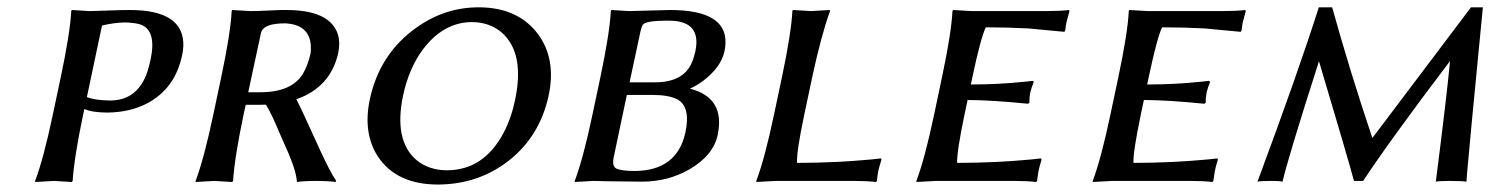

<svg xmlns="http://www.w3.org/2000/svg" viewBox="-20 -490 4044 520"><path d="M256.3 -420.9 215.3 -227.1Q236.8 -218.3 278.3 -217.8Q351.6 -217.8 378.4 -293.5Q383.8 -309.6 387.7 -328.1Q405.3 -409.7 358.4 -424.3Q342.8 -428.7 318.4 -429.2Q288.6 -428.7 256.3 -420.9ZM205.1 -179.2Q180.7 -63 176.8 0L174.3 2.9Q172.4 2.9 126 0L75.2 2.9V0Q98.1 -61 123 -179.2L144.5 -280.8Q169.9 -400.4 172.9 -460L174.3 -462.9Q176.3 -462.9 222.7 -460Q236.3 -460 270.5 -461.4Q311.5 -462.9 331.5 -462.9Q478.5 -462.9 476.6 -366.2Q476.1 -353 473.1 -339.8Q454.1 -250 378.4 -210Q331.5 -185.5 269.5 -185.1Q229 -185.5 208.5 -194.8Z M821.3 -346.2Q829.1 -422.9 752.4 -426.8Q696.8 -426.8 688 -404.3Q686.5 -400.4 686 -397L652.3 -240.2H685.5Q769.5 -240.2 800.3 -290Q814 -313 821.3 -346.2ZM700.2 -206.5Q691.4 -206.1 682.1 -206.1H645.5L639.6 -179.2Q615.2 -63 611.3 0L608.9 2.9Q606.9 2.9 560.5 0L509.8 2.9V0Q532.7 -61 557.6 -179.2L579.1 -280.8Q604.5 -400.4 607.4 -460L608.9 -462.9Q610.8 -462.9 658.2 -460Q679.2 -460 717.3 -461.9Q745.1 -463.4 755.9 -462.9Q873 -462.9 895 -397.5Q901.9 -374 896 -346.2Q875 -253.4 782.7 -221.2Q793 -202.1 849.1 -78.6Q873 -26.4 890.6 0L888.2 2.9Q868.7 0 839.4 0Q802.2 0 784.2 2.9Q782.7 -29.3 750.5 -99.1Q745.1 -110.8 735.4 -133.8Q713.9 -185.1 700.2 -206.5Z M1258.8 -430.2Q1180.7 -430.2 1124.5 -355Q1087.4 -304.2 1071.8 -231.9Q1045.9 -108.9 1108.4 -56.2Q1141.1 -29.3 1189.9 -28.8Q1290.5 -28.8 1344.2 -130.9Q1364.7 -169.9 1375 -219.2Q1401.9 -346.2 1338.9 -401.9Q1306.2 -429.7 1258.8 -430.2ZM1466.3 -232.9Q1440.9 -113.3 1345.2 -45.4Q1267.1 9.3 1166.5 9.8Q1052.2 9.8 1002 -68.4Q962.9 -131.3 981.4 -220.2Q1007.8 -344.7 1108.9 -416Q1185.5 -470.2 1276.4 -470.2Q1383.3 -470.2 1438 -396.5Q1486.3 -329.6 1466.3 -232.9Z M1714.8 -405.8 1685.1 -267.1H1754.4Q1829.6 -267.1 1853 -318.8Q1859.4 -333.5 1863.3 -351.1Q1879.4 -428.2 1803.7 -433.6Q1795.9 -434.1 1787.6 -434.1Q1729.5 -434.1 1721.2 -423.3Q1717.3 -417 1714.8 -405.8ZM1677.7 -232.9 1642.1 -64Q1637.2 -40 1648.9 -33.7Q1663.1 -26.9 1699.2 -26.9Q1814 -27.8 1836.4 -131.8Q1851.1 -201.2 1814 -221.2Q1790.5 -232.9 1747.1 -232.9ZM1684.1 -460Q1685.1 -460 1794.9 -462.9Q1948.7 -462.9 1944.8 -372.1Q1944.3 -361.8 1942.4 -352.1Q1932.6 -306.6 1882.3 -269.5Q1865.2 -257.3 1848.6 -250Q1944.8 -225.1 1923.8 -125Q1912.1 -68.8 1846.2 -30.8Q1788.6 2 1718.3 2Q1686 2 1632.3 1Q1599.1 0 1586.4 0L1536.6 2.9V0Q1559.6 -61 1584.5 -179.2L1606 -280.8Q1631.3 -400.4 1634.3 -460L1635.7 -462.9Q1637.7 -462.9 1684.1 -460Z M2158.2 -179.2Q2136.7 -77.6 2138.7 -48.8Q2166 -48.8 2193.4 -49.6Q2220.7 -50.3 2242.4 -51.3Q2264.2 -52.2 2284.2 -53.7Q2304.2 -55.2 2318.8 -56.4Q2333.5 -57.6 2344.2 -58.6Q2355 -59.6 2357.4 -60.1L2366.2 -61L2367.2 -57.1Q2361.8 -40.5 2358.4 -25.9Q2357.4 -20 2356.4 -12.7Q2355.5 -4.9 2355 0L2352.5 2.9Q2328.6 0 2293 0H2080.1L2028.3 2.9V0Q2051.3 -61 2076.2 -179.2L2097.7 -280.8Q2123 -400.4 2126 -460L2127.4 -462.9Q2129.4 -462.9 2176.8 -460L2226.6 -462.9L2228 -460Q2204.1 -394.5 2179.7 -280.8Z M2611.3 -460H2814.5Q2850.6 -460 2875 -462.9L2876.5 -460Q2868.7 -432.1 2868.2 -429.2Q2866.7 -422.4 2865.2 -408.2L2862.8 -403.8Q2862.8 -403.8 2763.7 -413.1Q2708.5 -416 2649.9 -416Q2636.2 -388.2 2613.3 -279.8L2609.4 -261.2Q2685.1 -261.2 2754.4 -268.6Q2766.1 -270 2777.3 -271L2779.8 -268.1Q2773.9 -253.9 2770.5 -240.2Q2767.6 -225.6 2768.1 -211.9L2764.2 -209Q2667.5 -218.8 2600.6 -219.2L2592.3 -180.2Q2570.8 -77.1 2572.3 -48.8Q2599.6 -48.8 2627 -49.6Q2654.3 -50.3 2676 -51.3Q2697.8 -52.2 2717.8 -53.7Q2737.8 -55.2 2752.4 -56.4Q2767.1 -57.6 2777.8 -58.6Q2788.6 -59.6 2791 -60.1L2799.8 -61L2800.8 -57.1Q2795.4 -40.5 2792.5 -25.9Q2791.5 -20 2790.5 -12.7Q2789.6 -4.9 2788.6 0L2786.1 2.9Q2762.2 0 2726.6 0H2513.7L2461.9 2.9V0Q2484.9 -61 2509.8 -179.2L2531.2 -280.8Q2556.6 -400.4 2559.6 -460L2561 -462.9Q2563 -462.9 2611.3 -460Z M3088.9 -460H3292Q3328.1 -460 3352.5 -462.9L3354 -460Q3346.2 -432.1 3345.7 -429.2Q3344.2 -422.4 3342.8 -408.2L3340.3 -403.8Q3340.3 -403.8 3241.2 -413.1Q3186 -416 3127.4 -416Q3113.8 -388.2 3090.8 -279.8L3086.9 -261.2Q3162.6 -261.2 3231.9 -268.6Q3243.7 -270 3254.9 -271L3257.3 -268.1Q3251.5 -253.9 3248 -240.2Q3245.1 -225.6 3245.6 -211.9L3241.7 -209Q3145 -218.8 3078.1 -219.2L3069.8 -180.2Q3048.3 -77.1 3049.8 -48.8Q3077.1 -48.8 3104.5 -49.6Q3131.8 -50.3 3153.6 -51.3Q3175.3 -52.2 3195.3 -53.7Q3215.3 -55.2 3230 -56.4Q3244.6 -57.6 3255.4 -58.6Q3266.1 -59.6 3268.6 -60.1L3277.3 -61L3278.3 -57.1Q3272.9 -40.5 3270 -25.9Q3269 -20 3268.1 -12.7Q3267.1 -4.9 3266.1 0L3263.7 2.9Q3239.7 0 3204.1 0H2991.2L2939.5 2.9V0Q2962.4 -61 2987.3 -179.2L3008.8 -280.8Q3034.2 -400.4 3037.1 -460L3038.6 -462.9Q3040.5 -462.9 3088.9 -460Z M3551.8 -470.2H3587.9Q3636.7 -294.9 3696.8 -116.2L3963.9 -470.2H3996.1Q3956.5 -63 3953.1 -18.6Q3952.1 -7.8 3951.7 2Q3940.4 0 3905.8 0Q3879.9 0 3868.7 2Q3897.9 -226.6 3907.2 -324.7Q3744.6 -110.4 3671.9 0H3647Q3632.3 -55.7 3552.2 -324.2Q3467.3 -59.1 3453.6 2Q3446.3 0 3424.8 0Q3394.5 0 3385.7 2Q3496.6 -296.4 3551.8 -470.2Z"/></svg>

Font: Linux Biolinum Capitals O
Style: Italic Samll Caps
Weight: 400
Italic angle: -12°
Designer: Philipp H. Poll
Foundry: Philipp H. Poll
Version: Version 0.6.2